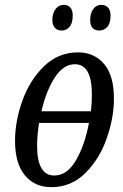

<svg xmlns="http://www.w3.org/2000/svg" viewBox="-20 -762 509 792"><path d="M450 -355Q450 -277 420.5 -192Q391 -107 332.5 -48.5Q274 10 192 10Q123 10 82.5 -39Q42 -88 42 -181Q42 -262 72.5 -347Q103 -432 162 -489Q221 -546 302 -546Q368 -546 409 -498.5Q450 -451 450 -355ZM151 -303H355Q359 -336 359 -372Q359 -497 289 -497Q241 -497 205.5 -441.5Q170 -386 151 -303ZM347 -255H141Q133 -201 133 -161Q133 -38 204 -38Q257 -38 293.5 -101Q330 -164 347 -255ZM196 -680Q196 -707 209 -724.5Q222 -742 243 -742Q260 -742 270 -731Q280 -720 280 -698Q280 -666 266.5 -651Q253 -636 235 -636Q217 -636 206.5 -647Q196 -658 196 -680ZM352 -680Q352 -707 364.5 -724.5Q377 -742 398 -742Q415 -742 425.5 -731Q436 -720 436 -698Q436 -666 422.5 -651Q409 -636 390 -636Q352 -636 352 -680Z"/></svg>

Font: Noto Serif Cond
Style: Italic
Weight: 400
Width: 3
Italic angle: -12°
Designer: Monotype Design Team
Foundry: Monotype Imaging Inc.
Version: Version 1.001